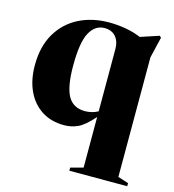

<svg xmlns="http://www.w3.org/2000/svg" viewBox="-110 -618 844 931"><g transform="rotate(15 311.5 -153.0)"><path d="M613.5 204V219.5H323V204L386 187V-67Q342 -17 309.8 -2Q277.5 13 240.5 13Q175.5 13 128 -17.5Q80.5 -48 54.8 -103Q29 -158 29 -231.5Q29 -325.5 67.2 -391Q105.5 -456.5 172.2 -490.8Q239 -525 325 -525Q366 -525 406.8 -518Q447.5 -511 485 -495.5L577 -526L585.5 -518.5L560.5 -413.5V187ZM209 -278Q209 -172.5 235.2 -125.8Q261.5 -79 321 -79Q336.5 -79 353.2 -82.8Q370 -86.5 386 -95.5V-407Q386 -447 365.8 -470Q345.5 -493 310 -493Q262.5 -493 235.8 -444Q209 -395 209 -278Z"/></g></svg>

Font: Newsreader Display
Style: Bold
Weight: 700
Designer: Hugues Gentile
Foundry: Production Type
Version: Version 1.001